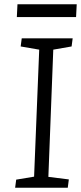

<svg xmlns="http://www.w3.org/2000/svg" viewBox="-20 -881 381 901"><path d="M164 -648 77 -663 82 -701H321L316 -663L230 -648L207 -51L303 -39L298 0H51L56 -38L140 -52ZM62 -861H340L337 -801H59Z"/></svg>

Font: Literata Light
Style: Italic
Weight: 300
Italic angle: -2°
Designer: Latin by Veronika Burian and Jose Scaglione. Greek by Irene Vlachou. Cyrillic by Vera Evstafieva
Foundry: TypeTogether
Version: Version 3.103;gftools[0.9.29]